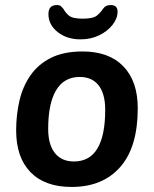

<svg xmlns="http://www.w3.org/2000/svg" viewBox="-20 -734 609 761"><path d="M299 -578Q245 -578 208.5 -607Q172 -636 172 -678Q172 -714 205 -714Q217 -714 222 -709Q227 -704 232 -698Q239 -684 253.5 -672Q268 -660 308 -660Q350 -660 365 -673Q380 -686 389 -700Q394 -707 401 -710.5Q408 -714 419 -714Q446 -714 446 -688Q446 -661 426 -635.5Q406 -610 373 -594Q340 -578 299 -578ZM264 7Q158 7 101 -51.5Q44 -110 44 -217Q44 -278 57 -334.5Q70 -391 100.5 -435Q131 -479 181.5 -504.5Q232 -530 307 -530Q412 -530 469 -471Q526 -412 526 -305Q526 -151 456.5 -72Q387 7 264 7ZM273 -94Q397 -94 397 -299Q397 -362 371 -395.5Q345 -429 296 -429Q234 -429 202.5 -376.5Q171 -324 171 -223Q171 -161 197.5 -127.5Q224 -94 273 -94Z"/></svg>

Font: Asap SemiBold
Style: Italic
Weight: 600
Italic angle: -6°
Designer: Pablo Cosgaya
Foundry: Omnibus-Type
Version: Version 3.001; ttfautohint (v1.8.3)